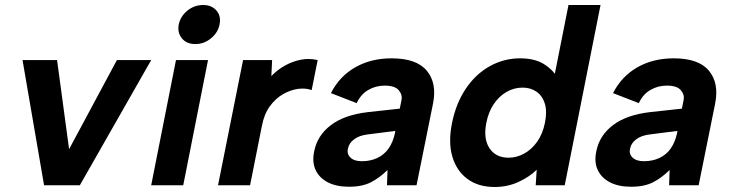

<svg xmlns="http://www.w3.org/2000/svg" viewBox="-20 -740 2916 767"><path d="M208 -500 256 -144 447 -500H584L299 0H156L70 -500Z M683 -500H811L712 0H584ZM761 -564Q725 -564 706.5 -587Q688 -610 694 -642Q701 -675 728.5 -697.5Q756 -720 792 -720Q826 -720 845 -697.5Q864 -675 857 -642Q851 -610 823 -587Q795 -564 761 -564Z M951 -500H1067L1064 -436Q1089 -462 1119 -478.5Q1149 -495 1182 -501.5Q1215 -508 1249 -500L1225 -380Q1201 -389 1171 -385Q1141 -381 1111 -364Q1081 -347 1058 -315.5Q1035 -284 1026 -236L979 0H851Z M1526 0 1528 -61Q1497 -30 1462 -12Q1427 6 1374 6Q1324 6 1290 -11.5Q1256 -29 1241 -60.5Q1226 -92 1235 -135Q1247 -198 1301 -239.5Q1355 -281 1449 -292L1577 -306L1584 -341Q1588 -362 1572.5 -380Q1557 -398 1517 -398Q1481 -398 1451 -380.5Q1421 -363 1405 -328L1302 -368Q1336 -435 1399 -471Q1462 -507 1544 -507Q1644 -507 1685 -457.5Q1726 -408 1710 -327L1644 0ZM1559 -217 1449 -203Q1415 -199 1394.5 -183.5Q1374 -168 1370 -146Q1365 -125 1380 -110.5Q1395 -96 1425 -96Q1460 -96 1487.5 -109Q1515 -122 1532.5 -147Q1550 -172 1558 -209Z M2209 -425 2192 -423 2251 -720H2379L2236 0H2120L2124 -62Q2096 -34 2052 -13.5Q2008 7 1956 7Q1891 7 1847.5 -25Q1804 -57 1787 -114.5Q1770 -172 1786 -250Q1802 -328 1841 -386Q1880 -444 1936.5 -475.5Q1993 -507 2058 -507Q2117 -507 2154.5 -483Q2192 -459 2209 -425ZM1923 -250Q1910 -187 1935 -148.5Q1960 -110 2012 -110Q2044 -110 2074 -126.5Q2104 -143 2126 -174Q2148 -205 2157 -250Q2166 -295 2156.5 -326Q2147 -357 2123.5 -373.5Q2100 -390 2068 -390Q2033 -390 2003 -372.5Q1973 -355 1952 -323.5Q1931 -292 1923 -250Z M2653 0 2655 -61Q2624 -30 2589 -12Q2554 6 2501 6Q2451 6 2417 -11.5Q2383 -29 2368 -60.5Q2353 -92 2362 -135Q2374 -198 2428 -239.5Q2482 -281 2576 -292L2704 -306L2711 -341Q2715 -362 2699.5 -380Q2684 -398 2644 -398Q2608 -398 2578 -380.5Q2548 -363 2532 -328L2429 -368Q2463 -435 2526 -471Q2589 -507 2671 -507Q2771 -507 2812 -457.5Q2853 -408 2837 -327L2771 0ZM2686 -217 2576 -203Q2542 -199 2521.5 -183.5Q2501 -168 2497 -146Q2492 -125 2507 -110.5Q2522 -96 2552 -96Q2587 -96 2614.5 -109Q2642 -122 2659.5 -147Q2677 -172 2685 -209Z"/></svg>

Font: Albert Sans
Style: Bold Italic
Weight: 700
Italic angle: -11.25°
Designer: Andreas Rasmussen
Foundry: a.Foundry
Version: Version 1.025